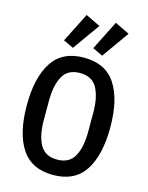

<svg xmlns="http://www.w3.org/2000/svg" viewBox="-140 -1045 880 1142"><g transform="rotate(15 300.0 -473.5)"><path d="M300 12Q167 12 105 -83Q43 -178 43 -349Q43 -520 105 -615Q167 -710 300 -710Q433 -710 495 -615Q557 -520 557 -349Q557 -178 495 -83Q433 12 300 12ZM300 -82.5Q374.5 -82.5 405.5 -138.5Q436.5 -194.5 436.5 -290.5V-408Q436.5 -503.5 405.5 -559.5Q374.5 -615.5 300 -615.5Q225.5 -615.5 194.5 -559.5Q163.5 -503.5 163.5 -408V-290Q163.5 -194.5 194.5 -138.5Q225.5 -82.5 300 -82.5ZM338 -915.5 219.5 -749 157 -778.5 248 -959ZM518 -915.5 399.5 -749 337 -778.5 428 -959Z"/></g></svg>

Font: Lilex Medium
Style: Regular
Weight: 500
Designer: Mike Abbink, Paul van der Laan, Pieter van Rosmalen, Mikhael Khrustik
Foundry: Mikhael Khrustik
Version: Version 1.100